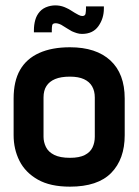

<svg xmlns="http://www.w3.org/2000/svg" viewBox="-20 -689 519 719"><path d="M302 -665V-657Q302 -648 300.5 -638.5Q299 -629 288 -629Q282 -629 273.5 -633.5Q265 -638 260 -641Q250 -647 244 -651Q238 -655 229 -659Q213 -667 195.5 -668.5Q178 -670 161 -665Q141 -659 129 -645.5Q117 -632 112 -614Q107 -596 107 -576V-568H174V-576Q174 -587 175.5 -594.5Q177 -602 189 -602Q194 -602 201.5 -599.5Q209 -597 216 -592Q221 -589 233 -581.5Q245 -574 249 -572Q258 -568 267.5 -565Q277 -562 287 -562Q328 -562 348.5 -591Q369 -620 369 -657V-665ZM447 -183V-320Q447 -413 393.5 -462.5Q340 -512 242 -512Q174 -512 126.5 -490.5Q79 -469 55 -427Q31 -385 31 -320V-183Q31 -130 53 -86.5Q75 -43 121.5 -16.5Q168 10 242 10Q346 10 396.5 -41.5Q447 -93 447 -183ZM335 -324V-177Q335 -155 326.5 -137Q318 -119 297.5 -108.5Q277 -98 242 -98Q205 -98 183 -109Q161 -120 152 -138.5Q143 -157 143 -177V-324Q143 -350 154 -367Q165 -384 186.5 -393Q208 -402 242 -402Q274 -402 294.5 -392.5Q315 -383 325 -365.5Q335 -348 335 -324Z"/></svg>

Font: Advent Pro Expanded
Style: Bold
Weight: 700
Width: 7
Designer: VivaRado, Andreas Kalpakidis
Foundry: VivaRado, Andreas Kalpakidis
Version: Version 3.000